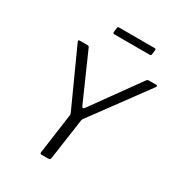

<svg xmlns="http://www.w3.org/2000/svg" viewBox="-216 -1072 1115 1208"><g transform="rotate(30 341.5 -468.5)"><path d="M675 -742Q681 -742 682.5 -738Q684 -734 680 -728L385 -327Q381 -322 379 -316.5Q377 -311 376 -299L335 -14Q334 -5 330 -2.5Q326 0 316 0H270Q262 0 260.5 -4Q259 -8 260 -14L299 -296Q301 -305 300.5 -309Q300 -313 298 -319L112 -729Q110 -735 111 -738.5Q112 -742 121 -742H173Q182 -742 185.5 -739Q189 -736 191 -729L339 -394Q348 -375 361 -394L605 -733Q610 -739 613 -740.5Q616 -742 625 -742H675ZM560 -927 556 -894Q555 -889 552.5 -887Q550 -885 543 -885H287Q282 -885 279.5 -888.5Q277 -892 278 -898L282 -930Q283 -934 284.5 -935.5Q286 -937 289 -937H553Q556 -937 558.5 -933.5Q561 -930 560 -927Z"/></g></svg>

Font: Libre Franklin Light
Style: Italic
Weight: 300
Italic angle: -8°
Designer: Pablo Impallari, Rodrigo Fuenzalida, Nhung Nguyen
Foundry: Impallari Type
Version: Version 3.000